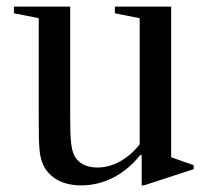

<svg xmlns="http://www.w3.org/2000/svg" viewBox="-20 -550 638 580"><path d="M327 -510 402 -495V-114C384 -91.3 364 -74 342 -62C320 -50 297.3 -44 274 -44C256.7 -44 242 -47.3 230 -54C218 -60.7 209.3 -69.7 204 -81C199.3 -91 196.2 -104.3 194.5 -121C192.8 -137.7 192 -161.7 192 -193V-530H22V-510L97 -495V-193C97 -169.7 97.2 -150.3 97.5 -135C97.8 -119.7 98.5 -106.8 99.5 -96.5C100.5 -86.2 102 -77.5 104 -70.5C106 -63.5 108.3 -57 111 -51C120.3 -31.7 134.8 -16.7 154.5 -6C174.2 4.7 197.7 10 225 10C259 10 291.3 2.2 322 -13.5C352.7 -29.2 380 -52 404 -82L408 -81V10H415L565 -39V-51L497 -75V-530H327Z"/></svg>

Font: Libre Caslon Text
Style: Regular
Weight: 400
Designer: Pablo Impallari, Rodrigo Fuenzalida
Foundry: Pablo Impallari, Rodrigo Fuenzalida
Version: Version 1.000; ttfautohint (v0.93) -l 8 -r 50 -G 200 -x 14 -